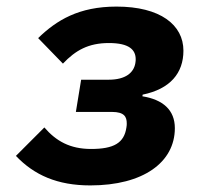

<svg xmlns="http://www.w3.org/2000/svg" viewBox="-20 -548 640 580"><path d="M252.8 12.1C413 12.1 508.2 -57.9 508.2 -160.9C508.2 -215.9 471.9 -247.2 410.2 -257.1L410.9 -262.1C494 -279.1 534.1 -327.1 534.1 -394.9C534.1 -473 464.1 -528.1 332 -528.1C218 -528.1 150.9 -486.9 95.2 -432.9L170.1 -355.8C208.1 -396 247.2 -418 308.9 -418C371.1 -418 389.9 -397 389.9 -369C389.9 -366.1 389.9 -362.9 388.8 -356.9C383.9 -328.8 360.1 -307.2 307.9 -307.2H225.1L209.2 -209.9H317.8C355.8 -209.9 362.9 -195 362.9 -175.1C362.9 -171.2 362.9 -169 361.9 -163C355.1 -116.1 323.9 -98 255 -98C191.1 -98 149.1 -122.2 114 -163L28.1 -77.1C83.1 -19.2 153.1 12.1 252.8 12.1Z"/></svg>

Font: Margiela Mono Italic Bold It
Style: Regular
Weight: 700
Designer: Mike Abbink, Paul van der Laan, Pieter van Rosmalen
Foundry: Bold Monday
Version: Version 2.003 2021